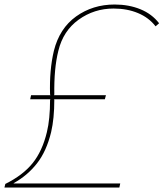

<svg xmlns="http://www.w3.org/2000/svg" viewBox="-35 -839 732 859"><path d="M502.9 -18.1 499 0H-15.1L-11.2 -16.1Q66.9 -54.7 110.6 -108.6Q154.3 -162.6 174.8 -248Q189 -306.2 189 -392.1L190.9 -395H100.1L104 -413.1H190.9L189 -416Q185.5 -525.9 206.1 -611.8Q231 -711.9 305.4 -765.4Q379.9 -818.8 478 -818.8Q541.5 -818.8 593.3 -797.6Q645 -776.4 676.8 -734.9L661.1 -721.2Q630.9 -760.3 582.3 -780.5Q533.7 -800.8 473.1 -800.8Q386.2 -800.8 316.9 -751Q247.6 -701.2 226.1 -611.8Q206.1 -532.7 208 -416L206.1 -413.1H439L434.1 -395H206.1L208 -393.1Q208 -309.1 193.8 -248Q172.9 -162.1 130.6 -108.2Q88.4 -54.2 26.9 -20L25.9 -18.1Z"/></svg>

Font: Sinkin Sans 100 Thin Italic
Style: Regular
Weight: 100
Italic angle: -112°
Designer: Keith Bates
Foundry: K-Type
Version: Sinkin Sans (version 1.0)  by Keith Bates   •   © 2014   www